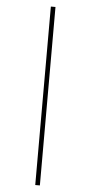

<svg xmlns="http://www.w3.org/2000/svg" viewBox="-65 -797 507 1075"><g transform="rotate(5 189.0 -259.5)"><path d="M176 -761H202V242H176Z"/></g></svg>

Font: Noto Sans Hebrew ExtraCondensed Thin
Style: Regular
Weight: 100
Width: 2
Designer: Monotype Design Team
Foundry: Monotype Imaging Inc.
Version: Version 2.004; ttfautohint (v1.8.4.7-5d5b)